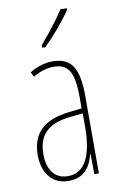

<svg xmlns="http://www.w3.org/2000/svg" viewBox="-88 -812 541 871"><g transform="rotate(-10 183.0 -376.5)"><path d="M284 -756V-763H254C220 -711 188 -671 143 -618V-606H157C196 -643 251 -707 284 -756ZM177 -537C143 -537 104 -525 72 -505L83 -483C120 -505 153 -512 177 -512C244 -512 271 -475 271 -355V-304L210 -297C100 -284 38 -234 38 -129C38 -57 73 10 157 10C233 10 261 -43 273 -93H275L276 0H297V-358C297 -489 261 -537 177 -537ZM209 -274 272 -281V-220C272 -97 241 -12 157 -12C99 -12 64 -54 64 -129C64 -217 110 -263 209 -274Z"/></g></svg>

Font: Noto Sans Tamil ExtraCondensed Thin
Style: Regular
Weight: 100
Width: 2
Designer: Jelle Bosma - Monotype Design Team
Foundry: Monotype Imaging Inc.
Version: Version 2.004